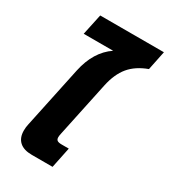

<svg xmlns="http://www.w3.org/2000/svg" viewBox="-185 -842 823 932"><g transform="rotate(30 226.5 -376.0)"><path d="M54 -83Q54 -102 58 -119L131 -464Q156 -581 236 -635H71L96 -752H453L431 -645Q368 -622 333 -580Q298 -538 283 -467L218 -160Q215 -147 215 -139Q215 -126 222.5 -121Q230 -116 247 -116H287L263 0H147Q101 0 77.5 -21.5Q54 -43 54 -83Z"/></g></svg>

Font: Prompt SemiBold
Style: Italic
Weight: 600
Italic angle: -12°
Designer: Katatrad Team
Foundry: CadsonDemak
Version: Version 1.001